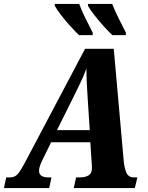

<svg xmlns="http://www.w3.org/2000/svg" viewBox="-59 -964 756 984"><path d="M-39 0 -27 -55H-7Q16 -55 30.5 -70.5Q45 -86 70 -133L377 -714H524L575 -140Q578 -105 588.5 -80Q599 -55 626 -55H645L632 0H319L331 -55H351Q379 -55 395.5 -65.5Q412 -76 412 -102Q412 -108 412 -114.5Q412 -121 411 -127L404 -235H203L160 -147Q141 -110 141 -89Q141 -55 189 -55H205L193 0ZM321 -474 233 -297H401L390 -465Q387 -509 385.5 -543Q384 -577 384 -613Q375 -589 366.5 -569Q358 -549 347 -527Q336 -505 321 -474ZM517 -784Q497 -802 471.5 -830.5Q446 -859 423.5 -888Q401 -917 392 -934V-944H516Q529 -910 549 -870Q569 -830 586 -797V-784ZM346 -784Q327 -802 301 -830.5Q275 -859 253 -888Q231 -917 222 -934V-944H347Q359 -910 379 -870Q399 -830 416 -797V-784Z"/></svg>

Font: Noto Serif Condensed ExtraBold
Style: Italic
Weight: 800
Width: 3
Italic angle: -12°
Designer: Monotype Design Team
Foundry: Monotype Imaging Inc.
Version: Version 2.014; ttfautohint (v1.8.4.7-5d5b)